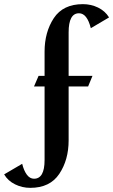

<svg xmlns="http://www.w3.org/2000/svg" viewBox="-137 -750 546 926"><path d="M389 -666 301 -614Q283 -686 244 -686Q194 -686 194 -594V-384H309L288 -333H194V-73Q194 21 149 88.5Q104 156 9 156Q-30 156 -64.5 139Q-99 122 -117 91L-30 40Q-22 73 -7.5 92.5Q7 112 27 112Q78 112 78 22V-333H27L49 -384H78V-501Q78 -595 122.5 -662.5Q167 -730 263 -730Q302 -730 336 -713.5Q370 -697 389 -666Z"/></svg>

Font: Amita
Style: Bold
Weight: 700
Designer: Eduardo Rodriguez Tunni, Modular Infotech, Brian J. Bonislawsky
Foundry: Eduardo Rodriguez Tunni, Modular Infotech, Brian J. Bonislawsky
Version: Version 1.003